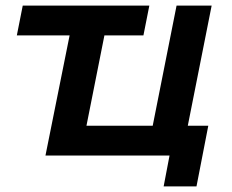

<svg xmlns="http://www.w3.org/2000/svg" viewBox="-20 -554 825 684"><path d="M142 0 228 -428H40L61 -534H512L491 -428H352L288 -106H524L609 -534H734L649 -106H722L680 110H563L584 0Z"/></svg>

Font: Montserrat SemiBold
Style: Italic
Weight: 600
Italic angle: -11.3°
Designer: Julieta Ulanovsky
Foundry: Julieta Ulanovsky
Version: Version 9.000; ttfautohint (v1.8.4.7-5d5b)